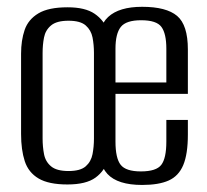

<svg xmlns="http://www.w3.org/2000/svg" viewBox="-20 -524 597 553"><path d="M174.3 7.3Q120.3 7.3 91.2 -9.9Q62 -27.1 51.3 -59.8Q40.7 -92.4 40.7 -138V-369.4Q40.7 -407.7 51 -437.9Q61.4 -468 90.6 -485.5Q119.8 -503 174.6 -503Q225.3 -503 252.5 -484.4Q279.8 -465.7 290.4 -435.3Q301.1 -404.9 301.1 -369.4V-138.2Q301.1 -98.6 291.6 -65.4Q282.1 -32.1 255 -12.4Q227.9 7.3 174.3 7.3ZM177.3 -31.4Q211.5 -31.4 226.9 -45Q242.3 -58.5 246.5 -80.1Q250.6 -101.7 250.6 -124.8V-371.6Q250.6 -395 246.5 -416.1Q242.3 -437.2 226.9 -450.7Q211.5 -464.3 177.3 -464.3Q143.1 -464.3 127 -450.7Q110.9 -437.2 106.8 -416.1Q102.7 -395 102.7 -371.6V-124.8Q102.7 -101.7 106.8 -80.1Q110.9 -58.5 127 -45Q143.1 -31.4 177.3 -31.4ZM389.4 8.7Q319 8.7 289.5 -22.9Q259.9 -54.5 259.9 -135.1V-374.5Q259.9 -445.8 291.5 -475.1Q323 -504.4 389.4 -504.4Q459 -504.4 490.1 -478.2Q521.1 -452 521.1 -381.5V-253.7H312.6V-116.5Q312.6 -68.2 327.6 -49.3Q342.5 -30.3 385.8 -30.3Q430.2 -30.3 444.6 -49.3Q459.1 -68.2 459.1 -116.5V-178.5H521.1V-136.1Q521.1 -80.2 507.8 -48.5Q494.5 -16.9 465.8 -4.1Q437.2 8.7 389.4 8.7ZM312.6 -286.5H459.1V-383.7Q459.1 -427.1 445 -446.4Q430.9 -465.7 386.6 -465.7Q343.2 -465.7 327.9 -446.4Q312.6 -427.1 312.6 -383.7Z"/></svg>

Font: Alumni Sans Thin
Style: Regular
Weight: 100
Designer: Robert E. Leuschke
Foundry: Robert E. Leuschke
Version: Version 1.018